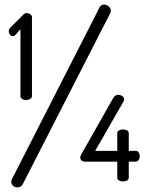

<svg xmlns="http://www.w3.org/2000/svg" viewBox="-20 -789 643 835"><path d="M94 -354Q84 -354 76.5 -358.5Q69 -363 69 -372V-662L47 -637Q42 -632 36 -632Q28 -632 23 -638.5Q18 -645 18 -652Q18 -658 21 -663.5Q24 -669 27 -671L82 -726Q88 -732 97 -732Q105 -732 112 -727Q119 -722 119 -714V-372Q119 -363 111 -358.5Q103 -354 94 -354ZM55 26Q45 26 37 19Q29 12 29 2Q29 -5 32 -10L413 -757Q419 -769 433 -769Q443 -769 452.5 -761.5Q462 -754 462 -742Q462 -735 458 -729L79 12Q76 19 69.5 22.5Q63 26 55 26ZM515 0Q505 0 497.5 -4Q490 -8 490 -17V-86H347Q340 -86 334.5 -91Q329 -96 329 -105Q329 -108 332 -115L472 -362Q476 -370 482.5 -373.5Q489 -377 495 -377Q502 -377 511 -371.5Q520 -366 520 -357Q520 -353 518 -349L394 -133H490V-210Q490 -218 497.5 -222Q505 -226 515 -226Q525 -226 532.5 -222Q540 -218 540 -210V-133H570Q579 -133 583.5 -125.5Q588 -118 588 -109Q588 -100 582.5 -93Q577 -86 570 -86H540V-17Q540 -8 532.5 -4Q525 0 515 0Z"/></svg>

Font: Dosis ExtraLight
Style: Regular
Weight: 400
Version: Version 3.001; ttfautohint (v1.8.2)